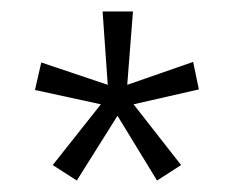

<svg xmlns="http://www.w3.org/2000/svg" viewBox="-20 -781 408 335"><path d="M212 -761 202 -633 317 -673 327 -625 213 -599 296 -493 254 -466 185 -579 114 -466 72 -493 156 -599 41 -624 52 -672 168 -633 159 -761Z"/></svg>

Font: Noto Sans Lao UI ExtCond Light
Style: Regular
Weight: 300
Width: 2
Designer: Monotype Design Team
Foundry: Monotype Imaging Inc.
Version: Version 2.000; ttfautohint (v1.8.4.7-5d5b)